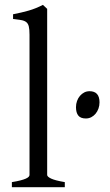

<svg xmlns="http://www.w3.org/2000/svg" viewBox="-20 -777 457 797"><path d="M29.3 0V-21Q50.3 -24.4 64.5 -28.1Q78.6 -31.7 86.9 -35.4Q95.2 -39.1 98.9 -43Q102.5 -46.9 102.5 -50.8V-632.8Q102.5 -654.8 99.6 -667Q96.7 -679.2 88.9 -685.3Q81.1 -691.4 67.9 -693.6Q54.7 -695.8 34.2 -698.2V-717.8Q69.3 -724.6 98.6 -732.9Q127.9 -741.2 158.2 -756.8L175.8 -740.2V-50.8Q175.8 -43.5 192.4 -35.6Q209 -27.8 249 -21V0ZM393.1 -352.1Q393.1 -338.4 388.7 -326.2Q384.3 -314 376.7 -304.9Q369.1 -295.9 358.9 -290.5Q348.6 -285.2 336.4 -285.2Q314.5 -285.2 304.9 -297.4Q295.4 -309.6 295.4 -332Q295.4 -345.7 299.8 -357.9Q304.2 -370.1 312 -379.2Q319.8 -388.2 329.8 -393.3Q339.8 -398.4 351.6 -398.4Q393.1 -398.4 393.1 -352.1Z"/></svg>

Font: Noto Serif Devanagari
Style: Bold
Weight: 700
Designer: Monotype Design Team
Foundry: Monotype Imaging Inc.
Version: Version 1.01